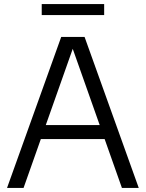

<svg xmlns="http://www.w3.org/2000/svg" viewBox="-20 -921 714 941"><path d="M14.5 0 280 -740H394.5L660 0H577.5L329.5 -701.5H343.5L95.5 0ZM153.5 -239.5 172.5 -308H501.5L520.5 -239.5ZM184.5 -847V-901H490.5V-847Z"/></svg>

Font: Encode Sans SC
Style: Regular
Weight: 400
Version: Version 3.002